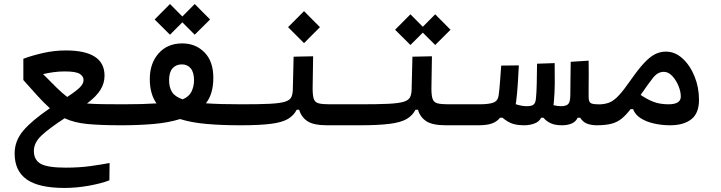

<svg xmlns="http://www.w3.org/2000/svg" viewBox="-20 -615 3556 947"><path d="M297.9 312Q171.4 312 111.8 270Q52.2 228 52.2 142.1Q52.2 79.6 94.7 29.5Q137.2 -20.5 226.1 -81.1Q193.4 -110.8 165.5 -141.8Q137.7 -172.9 95.2 -220.2V-325.2Q138.2 -341.3 193.4 -353.8Q248.5 -366.2 304.7 -366.2Q495.6 -366.2 495.6 -241.7Q495.6 -204.1 475.1 -171.4Q454.6 -138.7 409.2 -104.5Q440.9 -102.1 484.6 -101.3Q528.3 -100.6 586.9 -100.6Q625.5 -100.6 635 -90.6Q644.5 -80.6 644.5 -53.2Q644.5 -22.9 631.6 -10Q618.7 2.9 579.1 2.9Q475.6 2.9 410.6 -3.4Q345.7 -9.8 298.8 -31.7Q222.2 18.1 184.6 53.5Q147 88.9 147 129.4Q147 173.8 180.9 192.9Q214.8 211.9 304.7 211.9Q371.6 211.9 428.5 203.9Q485.4 195.8 520.5 189L519.5 274.4Q481 289.6 419.2 300.8Q357.4 312 297.9 312ZM311.5 -136.7Q356 -166 374 -184.1Q392.1 -202.1 392.1 -220.2Q392.1 -238.8 373.3 -250.7Q354.5 -262.7 299.3 -262.7Q270.5 -262.7 244.1 -259Q217.8 -255.4 192.4 -249.5Q233.4 -208 259.5 -182.4Q285.6 -156.7 311.5 -136.7Z M578.1 2.9 585.9 -100.6Q685.1 -100.6 752 -105Q718.8 -151.9 718.8 -225.1Q718.8 -302.2 762.2 -351.6Q805.7 -400.9 878.9 -400.9Q944.8 -400.9 988.5 -356.7Q1032.2 -312.5 1032.2 -231Q1032.2 -151.4 995.6 -105.5Q1030.8 -103 1074.7 -101.8Q1118.7 -100.6 1172.9 -100.6Q1200.2 -100.6 1212.9 -89.8Q1225.6 -79.1 1225.6 -51.8Q1225.6 -21 1209.5 -9Q1193.4 2.9 1164.6 2.9Q1072.8 2.9 998.3 -3.7Q923.8 -10.3 868.2 -27.8Q810.5 -9.8 736.6 -3.4Q662.6 2.9 578.1 2.9ZM880.9 -125Q912.1 -137.7 924.6 -163.3Q937 -189 937 -219.2Q937 -257.8 920.9 -277.6Q904.8 -297.4 877 -297.4Q848.1 -297.4 831.1 -278.1Q814 -258.8 814 -219.7Q814 -184.1 828.4 -161.1Q842.8 -138.2 880.9 -125ZM940.4 -443.8 879.4 -504.9 818.4 -443.8 742.7 -519 818.4 -595.2 879.4 -533.7 940.4 -595.2 1016.1 -519Z M1166 2.9 1171.9 -100.6Q1258.3 -100.6 1308.8 -103Q1359.4 -105.5 1384 -112.8Q1408.7 -120.1 1416.3 -134.8Q1423.8 -149.4 1424.3 -174.3L1428.2 -335.4L1524.4 -337.4L1522 -179.2Q1522 -143.6 1527.8 -127Q1533.7 -110.4 1551.3 -105.5Q1568.8 -100.6 1604.5 -100.6H1757.8Q1776.4 -100.6 1785.4 -87.6Q1794.4 -74.7 1794.4 -56.2Q1794.4 -22 1782 -9.5Q1769.5 2.9 1752 2.9H1593.3Q1526.9 2.9 1496.6 -17.1Q1466.3 -37.1 1455.6 -73.7H1443.4Q1428.7 -44.9 1399.9 -28.1Q1371.1 -11.2 1315.9 -4.2Q1260.7 2.9 1166 2.9ZM1479.5 -402.3 1400.9 -481 1479.5 -560.1 1558.1 -481Z M1752 2.9 1757.8 -100.6Q1844.2 -100.6 1894.8 -103Q1945.3 -105.5 1970 -112.8Q1994.6 -120.1 2002.2 -134.8Q2009.8 -149.4 2010.3 -174.3L2014.2 -335.4L2110.4 -337.4L2107.9 -179.2Q2107.9 -143.6 2113.8 -127Q2119.6 -110.4 2137.2 -105.5Q2154.8 -100.6 2190.4 -100.6H2343.8Q2362.3 -100.6 2371.3 -87.6Q2380.4 -74.7 2380.4 -56.2Q2380.4 -22 2367.9 -9.5Q2355.5 2.9 2337.9 2.9H2179.2Q2112.8 2.9 2082.5 -17.1Q2052.2 -37.1 2041.5 -73.7H2029.3Q2014.6 -44.9 1985.8 -28.1Q1957 -11.2 1901.9 -4.2Q1846.7 2.9 1752 2.9ZM2126.5 -393.1 2065.4 -454.1 2004.4 -393.1 1928.7 -468.3 2004.4 -544.4 2065.4 -482.9 2126.5 -544.4 2202.1 -468.3Z M2566.4 2.9Q2531.2 2.9 2507.8 -4.9Q2484.4 -12.7 2458.5 -34.2H2446.3Q2431.2 -15.1 2406.5 -6.1Q2381.8 2.9 2337.9 2.9L2343.8 -100.6Q2393.1 -100.6 2414.6 -109.4Q2436 -118.2 2439.5 -145Q2442.9 -168.5 2445.8 -206.3Q2448.7 -244.1 2452.1 -291.5L2539.1 -292.5Q2536.6 -246.1 2533.9 -201.7Q2531.2 -157.2 2525.9 -114.7Q2524.9 -107.9 2523.4 -101.1Q2552.7 -91.3 2578.1 -91.3Q2602.5 -91.3 2612.1 -99.4Q2621.6 -107.4 2623.5 -129.9Q2626.5 -159.2 2627.4 -204.6Q2628.4 -250 2628.9 -300.8L2715.8 -303.7Q2716.8 -252.9 2716.3 -204.1Q2715.8 -155.3 2711.9 -113.3Q2710.9 -105 2710 -96.2Q2728 -91.3 2747.1 -91.3Q2773.4 -91.3 2783.2 -102.5Q2793 -113.8 2793 -148.4Q2793 -183.1 2793.7 -220.7Q2794.4 -258.3 2794.9 -310.1L2883.3 -315.9Q2883.8 -279.3 2883.8 -245.8Q2883.8 -212.4 2883.3 -184.1Q2883.3 -171.4 2883.3 -159.9Q2883.3 -148.4 2883.3 -137.7Q2883.3 -115.2 2891.8 -107.9Q2900.4 -100.6 2929.7 -100.6Q2948.2 -100.6 2957.3 -87.6Q2966.3 -74.7 2966.3 -56.2Q2966.3 -22 2953.9 -9.5Q2941.4 2.9 2923.8 2.9Q2897 2.9 2876 -4.9Q2855 -12.7 2841.8 -34.2H2829.1Q2819.8 -14.2 2799.1 -5.6Q2778.3 2.9 2751.5 2.9Q2717.8 2.9 2696.3 -7.1Q2674.8 -17.1 2660.6 -34.2H2648.9Q2640.1 -15.1 2616.5 -6.1Q2592.8 2.9 2566.4 2.9Z M2920.9 2.9Q2907.7 2.9 2901.6 -10.3Q2895.5 -23.4 2895.5 -56.2Q2895.5 -80.6 2904.1 -90.3Q2912.6 -100.1 2929.7 -100.1Q2961.9 -100.1 2984.9 -109.1Q3007.8 -118.2 3031.7 -143.8Q3055.7 -169.4 3090.3 -219.2Q3128.4 -273.9 3157 -304.4Q3185.5 -335 3210.9 -347.7Q3236.3 -360.4 3264.2 -360.4Q3309.6 -360.4 3346.7 -326.4Q3383.8 -292.5 3405.8 -238Q3427.7 -183.6 3427.7 -122.6Q3427.7 -56.6 3389.9 -26.9Q3352.1 2.9 3285.6 2.9Q3243.7 2.9 3205.3 -5.9Q3167 -14.6 3139.6 -32.2Q3112.3 -49.8 3102.5 -76.7H3090.3Q3066.9 -46.4 3045.2 -29.1Q3023.4 -11.7 2994.6 -4.4Q2965.8 2.9 2920.9 2.9ZM3139.6 -147Q3170.9 -125.5 3202.6 -113Q3234.4 -100.6 3277.3 -100.6Q3337.9 -100.6 3337.9 -138.7Q3337.9 -163.6 3326.2 -191.9Q3314.5 -220.2 3295.4 -240.5Q3276.4 -260.7 3253.9 -260.7Q3224.1 -260.7 3200.7 -231Q3177.2 -201.2 3140.6 -147.9Q3140.1 -147.5 3139.6 -147Z"/></svg>

Font: Cascadia Mono PL
Style: Regular
Weight: 400
Monospace: yes
Designer: Aaron Bell
Foundry: Saja Typeworks
Version: Version 2404.023; ttfautohint (v1.8.4)